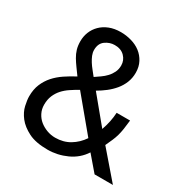

<svg xmlns="http://www.w3.org/2000/svg" viewBox="-165 -854 976 1005"><g transform="rotate(30 322.5 -351.5)"><path d="M274.9 -439Q290 -449.2 307.1 -461.2Q324.2 -473.1 338.1 -488Q352.1 -502.9 361.1 -521.5Q370.1 -540 370.1 -563Q370.1 -594.2 348.1 -616.7Q326.2 -639.2 288.1 -639.2Q257.8 -639.2 231.9 -620.6Q206.1 -602.1 206.1 -563Q206.1 -546.9 212.6 -531Q219.2 -515.1 229 -499.5Q238.8 -483.9 251 -469Q263.2 -454.1 274.9 -439ZM458 -88.9Q425.8 -39.1 370.4 -13.9Q314.9 11.2 255.9 11.2Q184.1 11.2 140.1 -11Q96.2 -33.2 72 -64.2Q47.9 -95.2 40.5 -128.2Q33.2 -161.1 33.2 -183.1Q33.2 -225.1 46.6 -257.1Q60.1 -289.1 82.5 -314.5Q105 -339.8 135.5 -360.4Q166 -380.9 200.2 -398.9Q185.1 -419.9 171.1 -439Q157.2 -458 145.5 -477.5Q133.8 -497.1 127.4 -518.6Q121.1 -540 121.1 -566.9Q121.1 -596.2 131.6 -622.6Q142.1 -648.9 162.6 -669.4Q183.1 -689.9 213.1 -701.9Q243.2 -713.9 282.2 -713.9Q314.9 -713.9 346.4 -704.8Q377.9 -695.8 401.9 -677.5Q425.8 -659.2 440.4 -631.6Q455.1 -604 455.1 -567.9Q455.1 -536.1 444.1 -508.5Q433.1 -481 414.1 -458Q395 -435.1 371.1 -416.5Q347.2 -397.9 320.8 -382.8L450.2 -226.1Q470.2 -282.2 473.1 -336.9H554.2Q550.8 -305.2 547.4 -282.5Q543.9 -259.8 538.6 -241Q533.2 -222.2 525.1 -203.6Q517.1 -185.1 505.9 -161.1L645 0H534.2L458 -88.9ZM247.1 -345.2Q222.2 -331.1 199.5 -315.9Q176.8 -300.8 159.9 -282Q143.1 -263.2 133.1 -239.5Q123 -215.8 123 -184.1Q123 -157.2 134.5 -134.5Q146 -111.8 165 -96.4Q184.1 -81.1 208.5 -72Q232.9 -63 258.8 -63Q308.1 -63 346.4 -85.9Q384.8 -108.9 411.1 -147.9L247.1 -345.2Z"/></g></svg>

Font: XB Khoramshahr
Style: Regular
Weight: 400
Designer: Behnam
Foundry: Irmug
Version: Version 8.005 2009